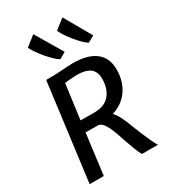

<svg xmlns="http://www.w3.org/2000/svg" viewBox="-249 -1167 1124 1280"><g transform="rotate(-30 313.0 -527.0)"><path d="M50 0 146.5 -747H204Q217.5 -747 247.2 -749Q277 -751 307.5 -753Q338 -755 353.5 -755Q469 -755 528.8 -708.5Q588.5 -662 588.5 -573Q588.5 -484.5 544.5 -419.2Q500.5 -354 417.5 -328Q436 -310.5 455.5 -272.5Q475 -234.5 486 -200Q502 -160 518.5 -120Q535 -80 550 -48Q565 -16 576 0H452.5Q441.5 -18.5 426.5 -57.2Q411.5 -96 393 -149Q381.5 -187 367 -223.8Q352.5 -260.5 334.8 -285.2Q317 -310 295 -312L199 -312.5L159 0ZM317 -398Q397 -398 436.5 -447Q476 -496 473.5 -573Q472.5 -673.5 341.5 -673.5Q328.5 -673.5 309.2 -672.2Q290 -671 272.5 -669.2Q255 -667.5 245.5 -666L210 -399Q223 -398.5 249.5 -398.2Q276 -398 317 -398ZM298.5 -819.5Q282 -827 259.5 -848.5Q237 -870 214 -897.2Q191 -924.5 173 -950.8Q155 -977 148 -994L224.5 -1054L347 -847.5ZM517 -819.5Q500.5 -829 479 -850.2Q457.5 -871.5 436 -898Q414.5 -924.5 397.5 -950.2Q380.5 -976 373 -994.5L448.5 -1054L566.5 -847.5Z"/></g></svg>

Font: Merriweather Sans Italic
Style: Regular
Weight: 400
Italic angle: -7.5°
Designer: Eben Sorkin
Foundry: Eben Sorkin
Version: Version 1.008; ttfautohint (v1.7.19-72a1) -l 8 -r 50 -G 200 